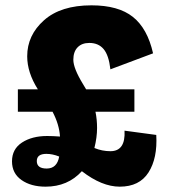

<svg xmlns="http://www.w3.org/2000/svg" viewBox="-20 -690 640 720"><path d="M566 -184Q571 -97 537 -43.5Q503 10 429 10Q362 10 287 -48Q234 10 151 10Q96 10 60.5 -15Q25 -40 25 -85Q25 -131 62.5 -155.5Q100 -180 157 -180Q177 -180 205 -178Q202 -224 177 -271H47V-355H122Q82 -418 82 -479Q82 -558 145 -614Q208 -670 323 -670Q424 -670 478.5 -626.5Q533 -583 554 -490L394 -430Q388 -483 368.5 -506Q349 -529 315 -529Q287 -529 271 -512.5Q255 -496 255 -466Q255 -434 291 -375L303 -355H484V-271H338Q344 -242 344 -210Q344 -175 334 -135Q363 -123 394 -123Q451 -123 447 -200ZM155 -58Q194 -58 202 -103Q177 -113 154 -113Q118 -113 118 -86Q118 -58 155 -58Z"/></svg>

Font: Elaine Sans ExtraBold
Style: Regular
Weight: 800
Designer: Wei Huang
Foundry: Wei Huang
Version: Version 2.001;December 24, 2019;FontCreator 12.0.0.2547 64-b